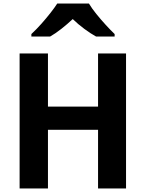

<svg xmlns="http://www.w3.org/2000/svg" viewBox="-20 -1057 818 1077"><path d="M90 0V-757H249V-459H530V-757H687V0H530V-329H249V0ZM156 -852V-866Q185 -893 212.5 -924Q240 -955 263.5 -985Q287 -1015 301 -1037H479Q495 -1010 520.5 -978.5Q546 -947 573.5 -917Q601 -887 623 -866V-852H519Q488 -869 453 -895Q418 -921 388 -950Q357 -921 324 -895Q291 -869 261 -852Z"/></svg>

Font: Menbere
Style: Regular
Weight: 400
Designer: Aleme Tadesse
Foundry: Sorkin Type Co
Version: Version 1.000